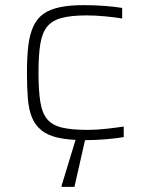

<svg xmlns="http://www.w3.org/2000/svg" viewBox="-20 -538 562 748"><path d="M312 8Q250 8 208.5 -1Q167 -10 142 -30Q117 -50 104.5 -80.5Q92 -111 88.5 -154.5Q85 -198 85 -254Q85 -317 90.5 -361.5Q96 -406 110.5 -436.5Q125 -467 150 -484.5Q175 -502 213.5 -510Q252 -518 307 -518Q345 -518 386.5 -515Q428 -512 456 -507V-466Q427 -471 388 -474.5Q349 -478 318 -478Q257 -478 220 -468Q183 -458 163.5 -434Q144 -410 137 -366.5Q130 -323 130 -256Q130 -186 137 -141.5Q144 -97 164 -73.5Q184 -50 221.5 -41Q259 -32 321 -32Q357 -32 396.5 -36.5Q436 -41 462 -45V-4Q435 1 393 4.5Q351 8 312 8ZM220 190V185L282 -18H316V-13L270 190Z"/></svg>

Font: Saira Expanded ExtraLight
Style: Regular
Weight: 250
Width: 7
Designer: Hector Gatti with collaboration of the Omnibus-Type team
Foundry: Omnibus-Type
Version: Version 1.101